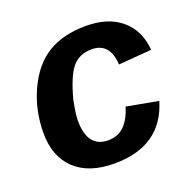

<svg xmlns="http://www.w3.org/2000/svg" viewBox="-103 -642 761 756"><g transform="rotate(-20 278.0 -264.0)"><path d="M261.7 -84.5Q302.2 -84.5 328.6 -110.1Q355 -135.7 370.6 -186L502.9 -161.6Q451.2 9.8 253.9 9.8Q146.5 9.8 88.6 -45.2Q30.8 -100.1 30.8 -197.8Q30.8 -293.5 69.3 -376.5Q107.9 -460 172.1 -499Q236.3 -538.1 332 -538.1Q424.3 -538.1 479.5 -491.5Q534.7 -444.8 541.5 -361.8L402.8 -350.6Q397.5 -443.8 321.3 -443.8Q269 -443.8 239.5 -408Q210 -372.1 186 -280.8Q174.8 -223.1 174.8 -198.7Q174.8 -84.5 261.7 -84.5Z"/></g></svg>

Font: Arimo
Style: Bold Italic
Weight: 700
Italic angle: -12°
Designer: Steve Matteson
Foundry: Monotype Imaging Inc.
Version: Version 1.33